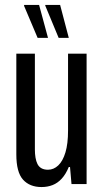

<svg xmlns="http://www.w3.org/2000/svg" viewBox="-20 -744 421 776"><path d="M148 12Q100 12 73 -18Q46 -48 46 -120V-527H121V-139Q121 -122 123.5 -107Q126 -92 131.5 -81Q137 -70 147.5 -64Q158 -58 174 -58Q197 -58 215.5 -75.5Q234 -93 244.5 -128Q255 -163 255 -216V-527H330V0H269L263 -69H258Q246 -40 229.5 -22Q213 -4 192.5 4Q172 12 148 12ZM217 -591 163 -721V-724H223L258 -591ZM132 -591 77 -721 78 -724H138L174 -591Z"/></svg>

Font: Archivo ExtraCondensed
Style: Regular
Weight: 400
Width: 2
Designer: Hector Gatti
Foundry: Omnibus-Type
Version: Version 2.001